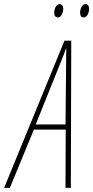

<svg xmlns="http://www.w3.org/2000/svg" viewBox="-88 -915 454 935"><path d="M320 -830C337 -830 346 -856 346 -872C346 -887 339 -895 328 -895C311 -895 302 -870 302 -853C302 -838 309 -830 320 -830ZM194 -830C211 -830 220 -856 220 -872C220 -887 213 -895 202 -895C185 -895 176 -870 176 -853C176 -838 183 -830 194 -830ZM-68 0H-40L77 -284H232L231 0H257L259 -717H226ZM86 -309 205 -605C218 -637 227 -660 233 -678H235C234 -660 234 -634 234 -606L231 -309Z"/></svg>

Font: Noto Sans ExtraCondensed Thin
Style: Italic
Weight: 100
Width: 2
Italic angle: -12°
Designer: Monotype Design Team
Foundry: Monotype Imaging Inc.
Version: Version 2.013